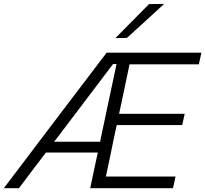

<svg xmlns="http://www.w3.org/2000/svg" viewBox="-57 -990 1080 1010"><path d="M-37 0Q6 -56.5 54.5 -120.5Q103 -184.5 146 -241.5L334.5 -490Q380 -550 422 -605Q463.5 -659.5 504 -713H1002.5L989 -651.5H624.5Q615 -606.5 605.5 -562Q596 -517.5 585.5 -466L569.5 -391.5H914.5L901.5 -332H557L538.5 -245.5Q528 -195.5 519 -151Q509.5 -106.5 500 -61.5H866.5L853 0H417.5Q427.5 -48 437 -92.8Q446.5 -137.5 457.5 -187.5H184.5Q149 -141 112.8 -93Q76.5 -45 42.5 0ZM243 -264Q235 -254 227.5 -244.5H469.5L517.5 -472Q528.5 -524 538 -568Q547 -612 556 -653H537.5ZM550 -789.5Q595.5 -835.5 639 -879.5Q682.5 -923.5 727 -968.5L806.5 -969.5Q756.5 -923.5 708 -879.2Q659.5 -835 610.5 -790.5Z"/></svg>

Font: Heraclito Light
Style: Italic
Weight: 300
Italic angle: -12°
Designer: Kostas Bartsokas (font) & Cristiano Sobral (main changes)
Foundry: Kostas Bartsokas (font) & Cristiano Sobral (main changes)
Version: Version 1.00;July 8, 2020;FontCreator 13.0.0.2655 64-bit